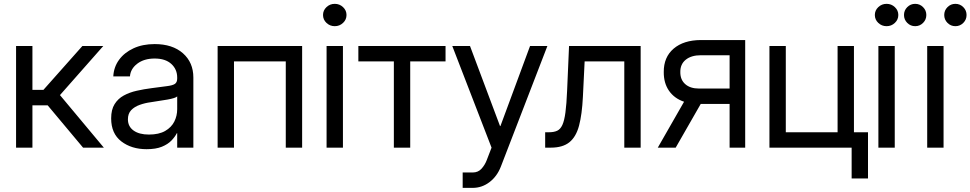

<svg xmlns="http://www.w3.org/2000/svg" viewBox="-20 -749 4923 974"><path d="M61.5 0V-515.6H144.5V-293H200.2L397.9 -515.6H503.9L284.2 -266.6L506.8 0H401.4L221.7 -214.8H144.5V0Z M723.6 7.8Q647 7.8 595.5 -31.7Q543.9 -71.3 543.9 -148.4Q543.9 -192.9 561.3 -220.7Q578.6 -248.5 607.7 -264.4Q636.7 -280.3 673.6 -288.6Q710.4 -296.9 749 -301.8Q798.3 -308.6 826.7 -312Q855 -315.4 866.9 -323.2Q878.9 -331.1 878.9 -350.6V-355.5Q878.9 -397.5 848.9 -424.8Q818.8 -452.1 764.6 -452.1Q710.9 -452.1 676.5 -426Q642.1 -399.9 639.2 -361.3H554.7Q557.1 -408.7 584 -445.6Q610.8 -482.4 657.2 -503.9Q703.6 -525.4 764.6 -525.4Q855 -525.4 908 -478.8Q960.9 -432.1 960.9 -355.5V0H878.9V-73.2H877Q867.7 -54.7 849.6 -35.9Q831.5 -17.1 801 -4.6Q770.5 7.8 723.6 7.8ZM735.4 -66.4Q786.1 -66.4 817.9 -84.7Q849.6 -103 864.3 -132.3Q878.9 -161.6 878.9 -195.3V-259.8Q869.6 -251 829.6 -243.9Q789.6 -236.8 745.1 -230.5Q715.3 -226.6 688.7 -217Q662.1 -207.5 645.5 -190.2Q628.9 -172.9 628.9 -143.6Q628.9 -107.4 657.5 -86.9Q686 -66.4 735.4 -66.4Z M1512.7 -515.6V0H1429.7V-437.5H1167V0H1084V-515.6Z M1636.7 0V-515.6H1719.7V0ZM1678.2 -616.2Q1653.8 -616.2 1636.2 -632.8Q1618.7 -649.4 1618.7 -672.9Q1618.7 -696.3 1636.2 -712.9Q1653.8 -729.5 1678.2 -729.5Q1702.6 -729.5 1720.2 -712.9Q1737.8 -696.3 1737.8 -672.9Q1737.8 -649.4 1720.2 -632.8Q1702.6 -616.2 1678.2 -616.2Z M1978 0V-437.5H1797.9V-515.6H2240.2V-437.5H2061V0Z M2377.9 204.1H2327.1V126H2377.9Q2405.3 126 2422.4 107.2Q2439.5 88.4 2448.7 64.5L2473.6 0L2274.4 -515.6H2364.3L2516.6 -109.4H2518.6L2668.9 -515.6H2756.8L2521 95.7Q2501.5 146 2463.1 175Q2424.8 204.1 2377.9 204.1Z M2745.6 0V-78.1H2765.1Q2790 -78.1 2806.4 -85.7Q2822.8 -93.3 2832.8 -115Q2842.8 -136.7 2848.4 -178.5Q2854 -220.2 2856.9 -289.1L2866.7 -515.6H3230V0H3147V-437.5H2945.8L2937 -257.8Q2932.6 -168.5 2917.5 -111.6Q2902.3 -54.7 2868.4 -27.3Q2834.5 0 2773.9 0Z M3681.2 0V-221.7H3534.7L3407.7 0H3316.9L3450.2 -232.9Q3400.9 -249.5 3373.8 -288.6Q3346.7 -327.6 3347.2 -383.8Q3346.7 -459 3397.2 -502.2Q3447.8 -545.4 3535.6 -545.9H3760.3V0ZM3681.2 -299.8V-468.8H3535.6Q3486.8 -468.8 3458.7 -446Q3430.7 -423.3 3431.2 -383.8Q3430.7 -344.7 3456.1 -322.3Q3481.4 -299.8 3525.9 -299.8Z M3883.3 0V-515.6H3966.3V-78.1H4229V-515.6H4312V0ZM4300.3 156.2V0H4264.2V-78.1H4383.3V156.2Z M4436 0V-515.6H4519V0ZM4477.5 -616.2Q4453.1 -616.2 4435.5 -632.8Q4418 -649.4 4418 -672.9Q4418 -696.3 4435.5 -712.9Q4453.1 -729.5 4477.5 -729.5Q4502 -729.5 4519.5 -712.9Q4537.1 -696.3 4537.1 -672.9Q4537.1 -649.4 4519.5 -632.8Q4502 -616.2 4477.5 -616.2Z M4683.6 0V-515.6H4766.6V0ZM4622.6 -616.2Q4599.1 -616.2 4582.5 -632.8Q4565.9 -649.4 4565.9 -672.9Q4565.9 -696.3 4582.5 -712.9Q4599.1 -729.5 4622.6 -729.5Q4646 -729.5 4662.6 -712.9Q4679.2 -696.3 4679.2 -672.9Q4679.2 -649.4 4662.6 -632.8Q4646 -616.2 4622.6 -616.2ZM4826.7 -616.2Q4803.2 -616.2 4786.6 -632.8Q4770 -649.4 4770 -672.9Q4770 -696.3 4786.6 -712.9Q4803.2 -729.5 4826.7 -729.5Q4850.1 -729.5 4866.7 -712.9Q4883.3 -696.3 4883.3 -672.9Q4883.3 -649.4 4866.7 -632.8Q4850.1 -616.2 4826.7 -616.2Z"/></svg>

Font: Inter Display
Style: Regular
Weight: 400
Designer: Rasmus Andersson
Foundry: rsms
Version: Version 4.000;git-37864ae